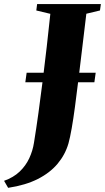

<svg xmlns="http://www.w3.org/2000/svg" viewBox="-112 -763 516 944"><path d="M-72 160.5 -92 126Q-45.5 109.5 -15.2 80.5Q15 51.5 32 14.8Q49 -22 55 -61Q66.5 -131.5 77.2 -209.2Q88 -287 98.2 -369Q108.5 -451 117.8 -533.2Q127 -615.5 135.5 -695L66.5 -711.5L70.5 -743H384L379.5 -711.5L312.5 -695.5Q301.5 -605 291.8 -523Q282 -441 273.2 -369Q264.5 -297 256.5 -237.2Q248.5 -177.5 240.5 -132Q232.5 -86.5 224.5 -57.5Q208.5 -2.5 171.2 42Q134 86.5 74 117Q14 147.5 -72 160.5ZM12.5 -358.5 19 -405.5H358.5L352 -358.5Z"/></svg>

Font: Merriweather 96pt Black
Style: Italic
Weight: 900
Italic angle: -7.8°
Version: Version 2.101